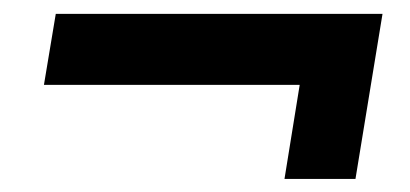

<svg xmlns="http://www.w3.org/2000/svg" viewBox="-20 -398 607 284"><path d="M400.8 -133.3 423.3 -272.5H45L62.5 -377.5H545.8L505.8 -133.3Z"/></svg>

Font: Familjen Grotesk GF
Style: Bold Italic
Weight: 700
Designer: Anders Wikstroem, Jonas Baeckman, Matilda Gysing, Kristian Moeller
Foundry: Familjen STHML AB
Version: Version 2.000; Beta; Release 4; Build 6